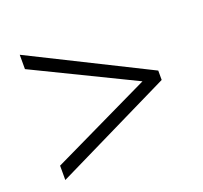

<svg xmlns="http://www.w3.org/2000/svg" viewBox="-88 -686 690 654"><g transform="rotate(-20 257.0 -359.0)"><path d="M44 -184V-132L469 -340V-374L44 -586V-534L406 -358Z"/></g></svg>

Font: Noto Sans Armenian SemiCondensed Light
Style: Regular
Weight: 300
Width: 4
Designer: Monotype Design Team
Foundry: Monotype Imaging Inc.
Version: Version 2.008